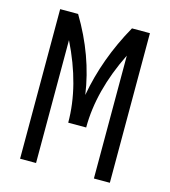

<svg xmlns="http://www.w3.org/2000/svg" viewBox="-109 -820 804 908"><g transform="rotate(15 293.0 -366.0)"><path d="M73.2 0V-732.4H161.1Q266.6 -556.6 293 -371.1Q325.7 -555.7 424.8 -732.4H512.7V0H434.6V-601.6Q336.9 -404.3 336.9 -223.6H249Q249 -404.3 151.4 -601.6V0Z"/></g></svg>

Font: Consola Mono
Style: Book
Weight: 400
Monospace: yes
Designer: Wojciech Kalinowski "wmk69" (wmk69@o2.pl)
Foundry: Wojciech Kalinowski "wmk69" (wmk69@o2.pl)
Version: Version 2.1.0